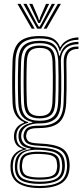

<svg xmlns="http://www.w3.org/2000/svg" viewBox="-20 -790 419 975"><path d="M181.1 165Q113.6 165 74.7 141.6Q35.8 118.2 33.5 63.6Q33.1 56 33.3 49.7Q33.6 43.4 34.3 37.5Q36.3 11.1 53.7 -7.5Q71 -26.1 94.9 -31.7V-34.7Q71.1 -42.9 61.9 -57Q52.8 -71.2 51.2 -88.5Q50.8 -93 50.8 -96.9Q50.8 -100.7 51.2 -105.4Q53.1 -127.2 65.6 -142.8Q78.1 -158.3 101.5 -166.5V-170.1Q77.7 -179.4 61.6 -203.3Q45.4 -227.2 43.8 -267.8Q42.8 -294 42.3 -318.5Q41.9 -343 41.9 -367.9Q41.9 -392.9 42.3 -420.3Q42.8 -447.8 43.8 -479.5Q46.5 -548.6 79 -577.8Q111.5 -607 181.4 -607Q229.4 -607 252.1 -592.8Q274.9 -578.5 284.3 -551.4H287.3Q296.2 -569.2 312.3 -580Q328.4 -590.8 346.4 -595.6Q364.4 -600.4 378.3 -600V-587.9Q338.5 -587.8 315.7 -571.3Q292.9 -554.9 285.6 -530.6H282.6Q275.6 -562.8 253.7 -578.8Q231.9 -594.9 181.4 -594.9Q116.7 -594.9 88.8 -567.6Q60.9 -540.2 58.5 -479.7Q57.3 -443.3 56.7 -411.1Q56.1 -378.9 56.4 -344.7Q56.7 -310.6 58.3 -267.9Q60.2 -223.6 77.5 -200.3Q94.8 -176.9 123 -170.1V-166.5Q93.9 -159.2 79.8 -143.5Q65.6 -127.9 63.7 -105.7Q63.2 -101.7 63.2 -97.5Q63.3 -93.2 63.7 -88.2Q65 -70.2 75.5 -56.2Q86.1 -42.1 114.6 -34.9V-31.9Q85.4 -25.4 67.3 -8.4Q49.1 8.6 46.4 37.7Q45.5 44.4 45.1 49.9Q44.7 55.3 45.1 63.7Q47.9 115.1 83.1 134.7Q118.2 154.4 181.1 154.4Q245.1 154.4 280.4 134.7Q315.6 115.1 320.1 63.6Q320.8 56.3 320.7 50.4Q320.6 44.5 319.8 37.2Q316.2 -12.9 281.7 -30Q247.1 -47 183.5 -49.4Q152.5 -50.5 135.4 -55.3Q118.3 -60.2 110.8 -68.5Q103.3 -76.9 100.7 -88.3Q99.6 -92.9 99.3 -97.4Q99 -101.8 99.6 -105.6Q103.6 -130 119.7 -141.2Q135.8 -152.3 181.4 -151.8Q239.1 -151.3 269.4 -176.6Q299.8 -201.9 302.8 -266.5Q304.4 -304.5 304.8 -336.4Q305.2 -368.4 304.9 -402Q304.6 -435.6 303.6 -478.3Q302.8 -511.7 320.9 -533.3Q338.9 -554.9 378.3 -553.7V-541.6Q346.2 -542.1 331.3 -525.1Q316.4 -508.1 317.1 -470.8Q317.9 -433 318.1 -400.2Q318.3 -367.4 318 -335.1Q317.7 -302.9 316.1 -267.2Q312.7 -198.5 281.4 -169.3Q250.2 -140.1 181.4 -139.7Q152.1 -139.7 138.1 -135.5Q124 -131.3 119.3 -123.1Q114.5 -115 112.9 -103.1Q112.5 -101.3 112.6 -98.2Q112.7 -95.1 113.4 -92.2Q115.4 -81.7 121.5 -75.2Q127.7 -68.7 142.2 -65.4Q156.7 -62.2 183.5 -61.1Q254.4 -58.6 291.7 -38.7Q329 -18.7 333.1 37.5Q333.8 46.1 333.8 50.9Q333.8 55.7 333.1 63.6Q329.2 117.9 290.7 141.4Q252.2 165 181.1 165ZM181.1 132.8Q218.9 132.8 243.6 126.3Q268.2 119.9 280.9 104.7Q293.6 89.6 295.4 63.8Q295.9 57 295.8 51.2Q295.7 45.5 294.7 37.4Q292.9 11 279.2 -2.5Q265.5 -16 241.4 -21.5Q217.2 -27 183.5 -29Q130.4 -32.3 102.4 -16.7Q74.5 -1.2 69.2 37.4Q68.1 44.2 67.6 50.4Q67.2 56.5 67.8 64.1Q70.5 105.7 100.2 119.3Q129.9 132.8 181.1 132.8ZM181.1 122.4Q134.1 122.4 108.1 111.1Q82.1 99.8 79.8 64Q79.2 57.8 79.4 50.7Q79.6 43.6 80.5 36.9Q84.1 1.2 110.9 -10.1Q137.7 -21.3 184.3 -19.5Q213.6 -18.4 235 -14.3Q256.3 -10.1 268.7 1.6Q281.1 13.4 282.9 37.5Q284 45.6 283.9 51.4Q283.8 57.2 283.1 64.1Q280.2 100.3 253.8 111.3Q227.5 122.4 181.1 122.4ZM181.1 111.3Q206.5 111.3 225.7 108.2Q244.8 105.2 256.2 95.1Q267.6 85 269.4 64.2Q270.9 57.1 270.6 50.9Q270.4 44.8 269 37.5Q267.6 17.4 256.5 8.1Q245.3 -1.2 226.7 -4.3Q208 -7.3 183.5 -8.2Q142.1 -10.1 118.8 -0.9Q95.4 8.2 93.5 37.4Q91.9 43.5 91.7 50.8Q91.4 58.1 92.6 64.2Q95.4 94.9 118.6 103.1Q141.8 111.3 181.1 111.3ZM181.1 143.9Q122.2 143.9 90.3 127.5Q58.4 111.1 55.7 64Q55.3 56.2 55.7 50.1Q56.1 44.1 56.9 37.5Q59.8 6.7 78.8 -10.3Q97.8 -27.3 135.1 -32.4V-35.4Q103.1 -40.8 90.1 -54.4Q77.2 -68 74.5 -88.3Q74 -93.5 73.9 -96.9Q73.9 -100.3 74.1 -105.7Q74.9 -129.1 94.4 -145.7Q113.9 -162.2 144.5 -167.3V-170.3Q109.5 -177.3 92.1 -200Q74.6 -222.6 72.7 -268.9Q71.6 -300 71.1 -332.5Q70.6 -365.1 71 -401.1Q71.4 -437.2 72.8 -478.6Q75 -537.4 101.6 -560.1Q128.2 -582.9 181.4 -582.9Q229.5 -582.9 251.5 -565.2Q273.5 -547.6 280.4 -506.9H283.4Q289.5 -530.3 301.4 -545.8Q313.2 -561.4 332.3 -569.3Q351.3 -577.2 378.3 -577.4V-565.3Q334.9 -565.8 311.3 -541.9Q287.6 -517.9 289.4 -474.2Q290.8 -436 291.1 -400.8Q291.4 -365.6 291.1 -332.8Q290.7 -300.1 289.4 -269.4Q286.4 -208 258.9 -185.4Q231.5 -162.8 181.4 -163.2Q153.8 -163.5 133.7 -156.7Q113.6 -149.9 102.1 -137.5Q90.6 -125.1 88.2 -108.1Q87.6 -103 87.6 -98.2Q87.5 -93.4 88.3 -88.7Q92 -65.7 112.4 -53.8Q132.8 -41.9 183.6 -40.1Q221.9 -38.9 249.2 -31.6Q276.4 -24.3 291.7 -7.9Q306.9 8.5 308.8 37.6Q309.4 44.9 309.5 50.3Q309.7 55.6 308.9 63.9Q305.1 109.8 272.3 126.9Q239.5 143.9 181.1 143.9ZM181.4 -176.7Q227.8 -176.7 250.4 -197.3Q272.9 -218 275.3 -270Q276.5 -298.2 276.9 -331.5Q277.4 -364.7 277.2 -401.7Q277 -438.8 275.7 -478.1Q273.8 -530.2 250.3 -550.5Q226.8 -570.8 181.4 -570.8Q133.5 -570.8 111.4 -550Q89.4 -529.2 87.2 -477.8Q85.2 -421.1 85.3 -369.2Q85.4 -317.3 87.2 -269.6Q89.5 -219.4 111.7 -198Q133.9 -176.7 181.4 -176.7ZM181.4 -188.8Q143 -188.8 123.4 -206.1Q103.7 -223.4 101.7 -270.1Q99.9 -317.8 99.9 -372.4Q99.9 -426.9 101.7 -477.1Q103.5 -523.8 122.7 -541.2Q142 -558.7 181.4 -558.7Q222.4 -558.7 240.9 -540.9Q259.5 -523.1 261.2 -477.7Q262.5 -440.7 262.8 -404.6Q263.1 -368.5 262.6 -334.7Q262.2 -301 260.8 -270.6Q258.7 -224.5 239.7 -206.7Q220.8 -188.8 181.4 -188.8ZM181.4 -200.9Q214.2 -200.9 229.3 -216.3Q244.3 -231.7 246.3 -271.6Q247.7 -302 248.1 -336.5Q248.6 -370.9 248.3 -406.7Q248 -442.5 246.7 -477Q245.1 -516.8 230 -531.7Q214.9 -546.6 181.4 -546.6Q148.7 -546.6 133.3 -531.6Q117.9 -516.6 116.2 -476.4Q114.4 -426.3 114.4 -373.1Q114.4 -319.9 116.2 -270.9Q117.9 -230.4 133.8 -215.6Q149.7 -200.9 181.4 -200.9ZM68.7 -770.2H84.2L156.1 -644.4H141ZM98.9 -770.2H114.8L164.1 -676L176.7 -654.7H181.1L193.6 -676L243 -770.2H258.9L189 -644.4H168.8ZM128.6 -770.2H144.5L173.6 -702.4L177.5 -687.8H180.3L184.2 -702.4L213.6 -770.2H229.5L192.5 -693.1L183.3 -673.2H174.5L165.1 -693.1ZM273.6 -770.2H289.1L216.7 -644.4H201.6Z"/></svg>

Font: Big Shoulders Inline Display SC Thin
Style: Regular
Weight: 100
Designer: Patric King
Foundry: XO Type Co
Version: Version 2.002